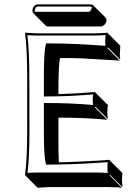

<svg xmlns="http://www.w3.org/2000/svg" viewBox="-20 -797 634 876"><path d="M441.4 -676.3H197.8Q192.4 -676.8 189 -679.7L132.3 -736.3Q128.4 -741.2 127.9 -748Q127.9 -765.1 142.1 -774.4Q146.5 -776.9 149.9 -776.9H395Q401.4 -776.4 404.8 -773.4L461.4 -716.8Q465.3 -711.9 465.8 -706.5Q465.8 -688.5 450.2 -679.2Q445.3 -676.8 441.4 -676.3ZM246.6 -367.7Q314.9 -369.1 413.1 -377L416 -374L472.7 -317.4Q469.7 -303.7 469.7 -285.6Q469.7 -267.1 472.7 -253.4L416 -310.1L413.1 -307.1L469.7 -250.5Q371.6 -260.3 246.6 -260.3V-143.6Q246.6 -100.1 248.5 -56.6Q300.8 -57.6 358.9 -60.5Q417 -63.5 448.2 -65.4L480 -67.9L481.9 -64L538.6 -7.3Q536.6 8.8 536.6 25.4Q536.6 30.8 538.6 56.6L481.9 0L480 2.9L536.6 59.6Q511.7 56.6 476.6 56.6H203.6L151.4 59.6L95.2 2.9L94.2 0Q104 -68.4 104 -200.2V-444.8Q104 -573.7 94.2 -645L96.2 -647.9Q98.1 -647.9 147 -645H410.2Q446.3 -645 470.2 -647.9L472.2 -645L528.8 -588.4Q526.9 -561 526.9 -550.3Q526.9 -539.6 528.3 -524.4L472.2 -581.1L470.2 -577.1L526.4 -520.5Q526.4 -520.5 352.1 -530.8Q299.3 -532.7 254.4 -532.2Q246.6 -504.9 246.6 -388.7ZM180.2 -200.2V-327.1H189.9Q305.2 -327.1 404.8 -317.9Q403.3 -330.6 402.8 -341.8Q402.8 -354 404.8 -366.2Q296.4 -356.9 189.9 -356.9H180.2V-444.8Q180.2 -562 188.5 -591.8L190.4 -599.1H198.2Q320.3 -599.1 460.9 -587.9Q460 -599.1 460 -606.9Q460 -616.2 461.4 -637.2Q438 -635.3 410.2 -634.8H147Q123 -634.8 105 -636.7Q113.8 -565.9 113.8 -444.8L114.3 -200.2Q114.3 -75.2 105.5 -8.3Q125 -9.8 147 -9.8H419.9Q448.2 -9.8 471.2 -7.8Q469.7 -24.4 470.2 -30.8Q470.2 -43 471.2 -57.1Q319.8 -45.9 198.2 -45.9H190.4L188.5 -53.2Q180.2 -82 180.2 -200.2ZM384.8 -743.2Q391.6 -743.2 397.5 -756.3Q398.9 -760.3 398.9 -763.2Q397 -766.6 395 -767.1H149.9Q145 -767.1 139.6 -754.9Q138.2 -750.5 138.2 -748Q139.2 -743.7 141.1 -743.2Z"/></svg>

Font: Linux Biolinum Shadow O
Style: Regular
Weight: 400
Designer: Philipp H. Poll
Foundry: Philipp H. Poll
Version: Version 1.0.4